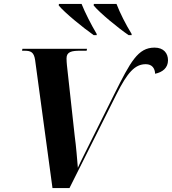

<svg xmlns="http://www.w3.org/2000/svg" viewBox="-20 -964 881 984"><path d="M460 -784H476L475 -791C447 -838 415 -901 398 -944H282L281 -936C310 -900 407 -821 460 -784ZM639 -784H655L654 -791C625 -838 595 -897 577 -944H461L460 -936C491 -898 585 -821 639 -784ZM160 -656 249 0H336L577 -481C633 -592 671 -635 727 -635C760 -635 774 -613 775 -586C813 -594 841 -616 841 -655C841 -691 819 -720 772 -720C687 -720 649 -648 566 -482L443 -235C419 -186 396 -142 379 -104C376 -140 370 -217 363 -266L323 -630C322 -639 321 -654 321 -665C321 -699 348 -704 391 -704H424L426 -714H95L93 -704H105C138 -704 154 -697 160 -656Z"/></svg>

Font: Noto Serif Display
Style: Bold Italic
Weight: 700
Italic angle: -12°
Designer: Monotype Design Team
Foundry: Monotype Imaging Inc.
Version: Version 2.009